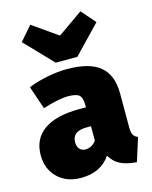

<svg xmlns="http://www.w3.org/2000/svg" viewBox="-125 -911 801 1013"><g transform="rotate(-15 275.5 -405.0)"><path d="M536 -111 496 16Q442 12 408 -4.5Q374 -21 352 -58Q300 20 191 20Q112 20 63.5 -27.5Q15 -75 15 -150Q15 -239 81 -286Q147 -333 273 -333H311V-346Q311 -386 295 -400Q279 -414 234 -414Q210 -414 172.5 -406.5Q135 -399 96 -386L53 -512Q102 -532 159.5 -543Q217 -554 264 -554Q390 -554 447 -505.5Q504 -457 504 -357V-173Q504 -145 511 -131.5Q518 -118 536 -111ZM311 -151V-230H290Q248 -230 228 -215Q208 -200 208 -169Q208 -146 220 -132.5Q232 -119 252 -119Q270 -119 285.5 -128Q301 -137 311 -151ZM481 -753 336 -602H218L73 -753L140 -830L277 -734L414 -830Z"/></g></svg>

Font: FiraGO Heavy
Style: Regular
Weight: 900
Designer: bBox Type
Foundry: bBox Type GmbH
Version: Version 1.001